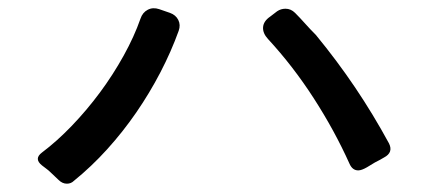

<svg xmlns="http://www.w3.org/2000/svg" viewBox="-20 -591 1040 462"><path d="M121 -158Q116 -163 111.5 -167Q107 -171 102 -176Q97 -181 91.5 -185Q86 -189 81 -193Q61 -209 81 -224Q117 -251 153 -288.5Q189 -326 220.5 -368.5Q252 -411 277.5 -457Q303 -503 318 -546Q323 -561 335.5 -567.5Q348 -574 363 -569L389 -560Q403 -555 409 -543Q415 -531 410 -517Q392 -467 366 -417Q340 -367 308 -320.5Q276 -274 238 -232Q200 -190 158 -156Q151 -149 141 -149Q130 -149 121 -158ZM821 -197Q785 -277 735 -354.5Q685 -432 625 -497Q612 -511 613 -525.5Q614 -540 630 -551L647 -564Q656 -570 667 -570Q680 -570 690 -560Q702 -548 714 -534.5Q726 -521 740 -507Q791 -445 834.5 -380.5Q878 -316 916 -246Q927 -224 904 -212Q899 -209 893.5 -206Q888 -203 882 -200Q876 -196 863 -188.5Q850 -181 842 -181Q828 -181 821 -197Z"/></svg>

Font: Higure Gothic Medium
Style: Regular
Weight: 500
Designer: Yoshimichi Ohira
Foundry: Positype
Version: Version 1.000